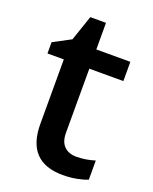

<svg xmlns="http://www.w3.org/2000/svg" viewBox="-128 -733 650 815"><g transform="rotate(20 196.5 -325.0)"><path d="M283.2 -83Q325.2 -83 367.2 -96.2V-9.8Q348.1 -1.5 318.1 4.2Q288.1 9.8 255.9 9.8Q92.8 9.8 92.8 -162.1V-453.1H19V-503.9L98.1 -545.9L137.2 -660.2H208V-540H361.8V-453.1H208V-164.1Q208 -122.6 228.8 -102.8Q249.5 -83 283.2 -83Z"/></g></svg>

Font: f1_46825          
Style: Regular
Weight: 600
Foundry: Ascender Corporation
Version: Version 1.10